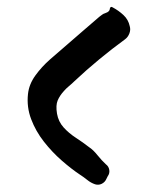

<svg xmlns="http://www.w3.org/2000/svg" viewBox="-20 -529 451 549"><path d="M351 -454Q354 -444 350 -433.5Q346 -423 338 -417Q301 -390 264 -359.5Q227 -329 193 -297Q186 -290 177.5 -283Q169 -276 163 -269Q151 -256 145 -242Q139 -228 143 -204Q147 -181 162 -164.5Q177 -148 197 -135Q217 -122 235 -108Q246 -101 258.5 -85.5Q271 -70 283 -59Q291 -53 292.5 -43Q294 -33 288 -25Q287 -23 286 -21Q285 -19 284 -17Q280 -8 271 -3.5Q262 1 252 -2Q240 -6 229.5 -14.5Q219 -23 208 -30Q184 -46 156.5 -70Q129 -94 105.5 -124Q82 -154 69 -188.5Q56 -223 60 -260Q63 -288 81 -313Q99 -338 123.5 -359.5Q148 -381 168 -398Q193 -420 217 -440.5Q241 -461 264 -481Q268 -484 272 -487Q276 -490 280 -491L287 -494Q294 -498 294 -504Q296 -512 302 -508Q319 -499 333 -486Q347 -473 351 -454Z"/></svg>

Font: Slackside One
Style: Regular
Weight: 400
Version: Version 1.000